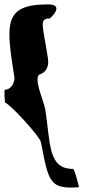

<svg xmlns="http://www.w3.org/2000/svg" viewBox="-31 -740 418 873"><path d="M-8 -273C15 -268 151 -118 155 -94C190 86 193 122 328 111C326 100 308 28 301 28C187 28 199 -86 175 -242C169 -280 115 -394 153 -403C177 -412 193 -436 187 -475C163 -629 145 -656 196 -656C196 -656 268 -720 187 -720C-19 -720 -3 -629 35 -384C32 -351 12 -332 -9 -332C-13 -330 -9 -278 -8 -273Z"/></svg>

Font: Ampere
Style: SCRevIta
Weight: 400
Version: Version 1